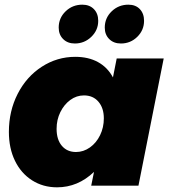

<svg xmlns="http://www.w3.org/2000/svg" viewBox="-20 -794 728 821"><path d="M400 -705Q400 -665 370.5 -636.5Q341 -608 300 -608Q269 -608 250 -627Q231 -646 231 -676Q231 -717 260.5 -745.5Q290 -774 332 -774Q363 -774 381.5 -755Q400 -736 400 -705ZM596 -705Q596 -665 567 -636.5Q538 -608 497 -608Q466 -608 447 -627Q428 -646 428 -676Q428 -717 457.5 -745.5Q487 -774 529 -774Q560 -774 578 -755Q596 -736 596 -705ZM18 -230Q18 -319 55.5 -392.5Q93 -466 158.5 -508.5Q224 -551 302 -551Q358 -551 399 -528.5Q440 -506 463 -463L479 -544H680L572 0H370L382 -59Q313 7 224 7Q164 7 117 -23Q70 -53 44 -106.5Q18 -160 18 -230ZM424 -288Q424 -332 401 -359Q378 -386 339 -386Q307 -386 280.5 -366.5Q254 -347 238 -314.5Q222 -282 222 -243Q222 -197 244.5 -170.5Q267 -144 305 -144Q337 -144 364.5 -163.5Q392 -183 408 -216Q424 -249 424 -288Z"/></svg>

Font: TypoPRO Montserrat
Style: Italic
Weight: 800
Italic angle: -11.3°
Designer: Julieta Ulanovsky
Foundry: Julieta Ulanovsky
Version: Version 6.001